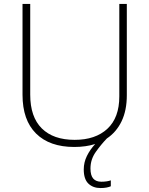

<svg xmlns="http://www.w3.org/2000/svg" viewBox="-20 -734 756 972"><path d="M438 119Q438 154 452 170Q466 186 493 186Q508 186 520.5 184Q533 182 541 179V209Q532 213 519 215.5Q506 218 489 218Q451 218 427.5 195.5Q404 173 404 124Q404 88 420 55.5Q436 23 462 -5Q415 10 356 10Q231 10 162.5 -58Q94 -126 94 -254V-714H133V-255Q133 -142 191.5 -84Q250 -26 358 -26Q463 -26 523.5 -82Q584 -138 584 -246V-714H622V-252Q622 -175 595.5 -120Q569 -65 521 -33Q492 -3 465 35Q438 73 438 119Z"/></svg>

Font: Noto Sans Bengali UI ExtraLight
Style: Regular
Weight: 200
Designer: Jelle Bosma - Monotype Design Team
Foundry: Monotype Imaging Inc.
Version: Version 2.003; ttfautohint (v1.8.4.7-5d5b)